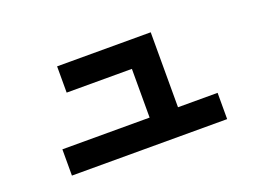

<svg xmlns="http://www.w3.org/2000/svg" viewBox="-75 -696 1151 832"><g transform="rotate(-20 500.0 -279.5)"><path d="M134.8 -45.9V-167H537.1V-391.6H236.3V-512.7H668V-167H850.6V-45.9Z"/></g></svg>

Font: Gothic A1 ExtraBold
Style: Regular
Weight: 800
Designer: HanYang I&C Co.,Ltd.
Foundry: HanYang I&C Co.,Ltd.
Version: Version 2.50